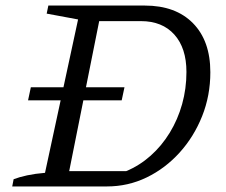

<svg xmlns="http://www.w3.org/2000/svg" viewBox="-20 -671 813 691"><path d="M501 -651Q612 -651 674.5 -587.5Q737 -524 737 -411Q737 -327 707.5 -253Q678 -179 626.5 -122Q575 -65 508 -32.5Q441 0 365 0H24L29 -26Q50 -34 78 -40Q106 -46 142 -49L261 -601L148 -622L154 -651ZM434 -55Q482 -75 522 -110.5Q562 -146 591 -193.5Q620 -241 635.5 -296.5Q651 -352 651 -412Q651 -498 607.5 -546.5Q564 -595 487 -595H337L229 -55ZM91 -357H428L418 -310H81Z"/></svg>

Font: Piazzolla 24pt
Style: Italic
Weight: 400
Italic angle: -11.3°
Designer: Juan Pablo del Peral
Foundry: Huerta Tipografica
Version: Version 2.005